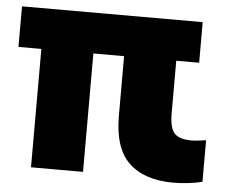

<svg xmlns="http://www.w3.org/2000/svg" viewBox="-45 -599 782 660"><g transform="rotate(5 346.5 -269.0)"><path d="M84 0V-408.5H5V-548.5H628.5V-408.5H549.5V-227.5Q549.5 -177 566.2 -158.5Q583 -140 625 -140Q636 -140 648.2 -141.5Q660.5 -143 675.5 -145V-1.5Q655 3.5 628 6.8Q601 10 575.5 10Q476.5 10 423 -40.2Q369.5 -90.5 369.5 -202.5V-408.5H263.5V0Z"/></g></svg>

Font: Encode Sans SemiCondensed SemiCondensed ExtraBold
Style: Regular
Weight: 800
Width: 4
Designer: Multiple Designers
Foundry: Impallari Type
Version: Version 3.000; ttfautohint (v1.8.3) -l 8 -r 50 -G 200 -x 14 